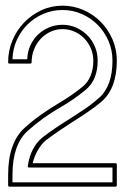

<svg xmlns="http://www.w3.org/2000/svg" viewBox="-20 -661 444 691"><path d="M14.2 -432.1Q9.3 -432.1 9.3 -437Q9.3 -478.5 24.7 -515.4Q40 -552.2 66.9 -580.1Q93.8 -607.9 129.2 -624.3Q164.6 -640.6 205.1 -640.6Q244.6 -640.6 280.3 -625Q315.9 -609.4 342.5 -582.5Q369.1 -555.7 384.8 -519.5Q400.4 -483.4 400.4 -442.9Q400.4 -344.2 346.7 -296.4Q324.7 -277.3 296.1 -258.1Q267.6 -238.8 237.3 -219.7Q213.9 -204.6 190.2 -188.5Q166.5 -172.4 143.6 -154.8Q127.9 -141.1 115.7 -119.6Q103.5 -98.1 97.7 -73.7H395.5Q400.4 -73.7 400.4 -68.8V5.9Q400.4 10.7 395.5 10.7H14.2Q9.3 10.7 9.3 5.9V-31.7Q9.3 -147 68.4 -200.7Q96.2 -226.1 127.7 -248.3Q159.2 -270.5 191.4 -289.6Q213.9 -302.7 237.5 -319.1Q261.2 -335.4 279.3 -350.6L278.8 -350.1Q296.9 -365.7 306.4 -389.2Q315.9 -412.6 315.9 -442.9Q315.9 -465.8 307.1 -486.6Q298.3 -507.3 283.4 -522.7Q268.6 -538.1 248.3 -547.1Q228 -556.2 205.1 -556.2Q181.6 -556.2 161.4 -546.6Q141.1 -537.1 126 -520.8Q110.8 -504.4 102.3 -482.7Q93.8 -460.9 93.8 -437Q93.8 -432.1 88.9 -432.1ZM78.1 -447.8Q78.6 -473.1 88.6 -495.8Q98.6 -518.6 115.7 -535.4Q132.8 -552.2 155.8 -562Q178.7 -571.8 205.1 -571.8Q231.4 -571.8 254.4 -561.5Q277.3 -551.3 294.7 -533.7Q312 -516.1 321.8 -492.7Q331.5 -469.2 331.5 -442.9Q331.5 -374 289.1 -338.4Q268.6 -321.3 246.3 -305.7Q224.1 -290 199.2 -275.9Q166.5 -257.3 136.7 -235.8Q106.9 -214.4 79.1 -189.5Q24.9 -140.1 24.9 -31.7V-4.9H384.8V-58.1H85Q82.5 -58.1 81.1 -59.6Q79.6 -61 80.1 -63.5Q89.4 -130.9 133.8 -167Q155.8 -184.1 179.7 -200.2Q203.6 -216.3 229.5 -232.4Q256.3 -249.5 283 -267.3Q309.6 -285.2 335.9 -308.6V-308.1Q384.8 -351.1 384.8 -442.9Q384.8 -480.5 370.4 -513.7Q356 -546.9 331.5 -571.5Q307.1 -596.2 274.4 -610.6Q241.7 -625 205.1 -625Q168.5 -625 136 -611.1Q103.5 -597.2 79.1 -573Q54.7 -548.8 40.3 -516.6Q25.9 -484.4 24.9 -447.8Z"/></svg>

Font: Fibel Sued Kontur LRS
Style: Regular
Weight: 400
Designer: Peter Wiegel
Foundry: Peter Wiegel
Version: Version 000.000